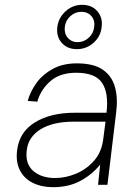

<svg xmlns="http://www.w3.org/2000/svg" viewBox="-20 -767 579 797"><path d="M218 -655Q223 -694 252.5 -720.5Q282 -747 321 -747Q361 -747 384 -720.5Q407 -694 402 -655Q398 -616 368.5 -589.5Q339 -563 299 -563Q259 -563 236 -589.5Q213 -616 218 -655ZM371 -655Q375 -682 359.5 -700Q344 -718 318 -718Q292 -718 272 -700Q252 -682 249 -655Q246 -628 261.5 -610Q277 -592 302 -592Q328 -592 348 -610Q368 -628 371 -655ZM200 10Q153 10 117 -7.5Q81 -25 63 -59.5Q45 -94 51 -143Q60 -219 125 -259Q190 -299 290 -299H422Q432 -380 404 -422.5Q376 -465 296 -465Q229 -465 189 -430Q149 -395 135 -345L95 -348Q106 -388 132 -423.5Q158 -459 200 -481.5Q242 -504 299 -504Q369 -504 407 -477.5Q445 -451 457.5 -404.5Q470 -358 462 -299L426 0H387L396 -84Q362 -42 313.5 -16Q265 10 200 10ZM209 -28Q252 -28 295.5 -46Q339 -64 371 -100.5Q403 -137 409 -193L418 -262H287Q199 -262 148 -230Q97 -198 91 -143Q84 -87 118 -57.5Q152 -28 209 -28Z"/></svg>

Font: Haskoy ExtraLight
Style: Italic
Weight: 200
Designer: Ertekin Erdin
Foundry: Ertekin Erdin
Version: Version 2.000; ttfautohint (v1.8.4.7-5d5b)